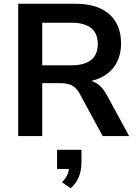

<svg xmlns="http://www.w3.org/2000/svg" viewBox="-20 -725 726 1023"><path d="M77 0V-705H383Q499 -705 562 -649.5Q625 -594 625 -494Q625 -429 596.5 -382Q568 -335 514 -310Q460 -285 383 -285L392 -300H425Q466 -300 496.5 -280Q527 -260 550 -217L668 0H527L405 -225Q393 -247 378 -259.5Q363 -272 344 -277Q325 -282 300 -282H205V0ZM205 -377H361Q430 -377 465.5 -405.5Q501 -434 501 -491Q501 -547 465.5 -575.5Q430 -604 361 -604H205ZM357 278 310 246Q332 224 340 203.5Q348 183 348 160L375 175H284V73H414V140Q414 181 401 215.5Q388 250 357 278Z"/></svg>

Font: Nunito Sans 12pt ExtraLight
Style: Regular
Weight: 200
Version: Version 3.101;gftools[0.9.27]